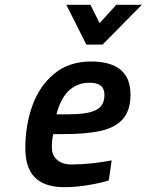

<svg xmlns="http://www.w3.org/2000/svg" viewBox="-20 -765 608 796"><path d="M85 -151Q85 -245 114 -326.5Q143 -408 204.5 -459Q266 -510 357 -510Q521 -510 521 -373Q521 -310 491.5 -274Q462 -238 402 -223.5Q342 -209 243 -209H201Q195 -187 195 -155Q195 -120 217.5 -101.5Q240 -83 277 -83Q314 -83 361.5 -88Q409 -93 443 -100L431 -17Q396 -6 345 2.5Q294 11 247 11Q166 11 125.5 -28.5Q85 -68 85 -151ZM261 -291Q344 -291 378.5 -309Q413 -327 413 -371Q413 -398 397.5 -410Q382 -422 352 -422Q248 -422 214 -291ZM255 -745H355L393 -669L462 -745H568L405 -580H338Z"/></svg>

Font: Cairo SemiBold
Style: Italic
Weight: 600
Italic angle: -13°
Designer: Mohamed Gaber, Accademia di Belle Arti di Urbino and others
Foundry: Kief Type Foundry, Accademia di Belle Arti di Urbino and others
Version: Version 3.011